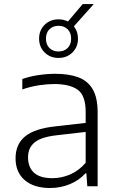

<svg xmlns="http://www.w3.org/2000/svg" viewBox="-20 -910 576 938"><path d="M225 8.5Q145 8.5 100.5 -30.2Q56 -69 56 -136.5Q56 -205 102.5 -243.5Q149 -282 253 -293L398.5 -309.5V-363Q398.5 -444 359.2 -471.8Q320 -499.5 245 -499.5Q211.5 -499.5 170.8 -493.5Q130 -487.5 89 -473V-524Q124 -536.5 167.2 -543Q210.5 -549.5 250 -549.5Q317 -549.5 363 -532.2Q409 -515 433 -473.8Q457 -432.5 457 -361V0H406.5L402 -63H397Q368 -30 322.5 -10.8Q277 8.5 225 8.5ZM117 -141.5Q117 -93 146.2 -66.2Q175.5 -39.5 236 -39.5Q280 -39.5 322.2 -57.5Q364.5 -75.5 398.5 -114.5V-265.5L255.5 -249Q181 -240.5 149 -214.2Q117 -188 117 -141.5ZM266 -627Q225 -627 198 -653.8Q171 -680.5 171 -721.5Q171 -762 198 -788.8Q225 -815.5 266 -815.5Q291 -815.5 312 -805L384 -890H438L341 -781.5Q361 -756 361 -721.5Q361 -680.5 334 -653.8Q307 -627 266 -627ZM266 -658.5Q293 -658.5 310.2 -675.2Q327.5 -692 327.5 -721.5Q327.5 -750.5 310.2 -767.2Q293 -784 266 -784Q239 -784 221.8 -767.2Q204.5 -750.5 204.5 -721.5Q204.5 -692 221.8 -675.2Q239 -658.5 266 -658.5Z"/></svg>

Font: Encode Sans Semi Expanded Light
Style: Regular
Weight: 300
Width: 6
Designer: Multiple Designers
Foundry: Impallari Type
Version: Version 3.000; ttfautohint (v1.8.3) -l 8 -r 50 -G 200 -x 14 